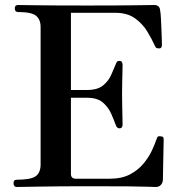

<svg xmlns="http://www.w3.org/2000/svg" viewBox="-20 -746 719 766"><path d="M47 0Q34 0 34 -16Q34 -29 47 -29Q103 -29 122.5 -43Q142 -57 142 -90V-638Q142 -668 124 -683Q106 -698 52 -698Q39 -698 39 -713Q39 -726 52 -726Q60 -726 128.5 -725Q197 -724 330 -724Q456 -724 521 -725Q586 -726 595 -726Q618 -726 619 -703Q621 -694 622 -673.5Q623 -653 624 -630Q625 -607 625.5 -589Q626 -571 626 -566Q626 -562 624 -557.5Q622 -553 615 -553Q608 -553 604.5 -554.5Q601 -556 598 -563Q586 -590 567.5 -620.5Q549 -651 518.5 -673Q488 -695 439 -695H263V-387H327Q369 -387 391 -405Q413 -423 423.5 -447Q434 -471 441 -488Q444 -496 446.5 -499.5Q449 -503 457 -503Q464 -503 466.5 -498Q469 -493 469 -488Q469 -480 468.5 -459.5Q468 -439 467.5 -415Q467 -391 467 -371Q467 -352 467.5 -325.5Q468 -299 468.5 -277.5Q469 -256 469 -249Q469 -234 457 -234Q446 -234 442 -247Q435 -266 424 -291.5Q413 -317 391 -336.5Q369 -356 327 -356H263V-52Q263 -33 283 -33H418Q466 -33 499 -50.5Q532 -68 553.5 -94.5Q575 -121 587 -147.5Q599 -174 605 -192Q608 -201 611.5 -202Q615 -203 622 -202Q623 -202 623 -202Q631 -201 632 -197Q633 -193 633 -188Q633 -184 632.5 -163Q632 -142 631.5 -114.5Q631 -87 630.5 -63.5Q630 -40 630 -31Q630 -18 622.5 -9Q615 0 601 0Q594 0 570 -1Q546 -2 491 -2.5Q436 -3 337 -3Q215 -3 136.5 -1.5Q58 0 47 0Z"/></svg>

Font: Zen Antique
Style: Regular
Weight: 400
Designer: Yoshimichi Ohira
Foundry: Positype
Version: Version 1.001